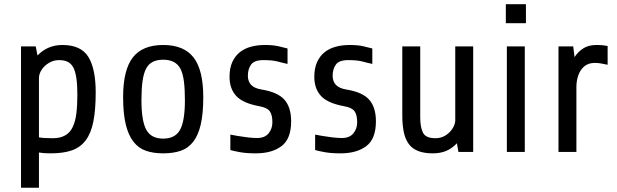

<svg xmlns="http://www.w3.org/2000/svg" viewBox="-20 -720 2925 910"><path d="M164.6 2.9V169.9H79.6V-500H149.4L157.7 -457Q205.6 -506.8 275.4 -506.8Q363.8 -506.8 398.7 -450.4Q433.6 -394 433.6 -282.2Q433.6 -200.2 422.6 -144.5Q411.6 -88.9 386.7 -55.7Q361.8 -22 321.3 -7.6Q280.8 6.8 220.7 6.8Q203.6 6.8 189.7 5.9Q175.8 4.9 164.6 2.9ZM259.8 -435.1Q233.9 -435.1 212.2 -422.1Q190.4 -409.2 177.5 -389.6Q164.6 -370.1 164.6 -350.1V-68.8Q175.8 -66.9 191.7 -65.9Q207.5 -64.9 230.5 -64.9Q299.3 -64.9 324.2 -117.2Q336.9 -143.1 341.8 -181.6Q346.7 -220.2 346.7 -272Q346.7 -364.7 327.1 -400.9Q316.4 -419.9 300 -427.5Q283.7 -435.1 259.8 -435.1Z M943.4 -259.8Q943.4 -181.2 931.4 -129.6Q919.4 -78.1 895.5 -47.9Q871.6 -17.1 835.9 -5.1Q800.3 6.8 753.4 6.8Q707.5 6.8 672.4 -5.1Q637.2 -17.1 612.8 -47.9Q588.9 -78.1 576.2 -129.6Q563.5 -181.2 563.5 -259.8Q563.5 -388.2 609.4 -447.5Q655.3 -506.8 753.4 -506.8Q851.6 -506.8 897.5 -447.5Q943.4 -388.2 943.4 -259.8ZM856.4 -245.1Q856.4 -297.9 851.6 -335Q846.7 -372.1 835 -394.5Q812.5 -437 753.4 -437Q693.8 -437 672.4 -394.5Q660.6 -372.1 655.5 -335Q650.4 -297.9 650.4 -245.1Q650.4 -147 673.3 -105Q696.3 -63 753.4 -63Q810.5 -63 833.5 -105Q856.4 -147 856.4 -245.1Z M1359.9 -145Q1359.9 -62 1314.5 -27.6Q1269 6.8 1191.9 6.8Q1148.9 6.8 1118.9 1.5Q1088.9 -3.9 1071.8 -8.8V-82Q1084 -79.6 1106.4 -75.7Q1128.9 -71.8 1154.1 -68.8Q1179.2 -65.9 1198.7 -65.9Q1235.4 -65.9 1253.2 -88.1Q1271 -110.4 1271 -140.1Q1271 -175.8 1258.5 -192.9Q1246.1 -210 1208 -216.8Q1130.9 -231 1099.4 -265.4Q1067.9 -299.8 1067.9 -356Q1067.9 -397 1080.8 -425.5Q1093.8 -454.1 1116.2 -472.2Q1138.7 -490.2 1169.2 -498.5Q1199.7 -506.8 1235.8 -506.8Q1274.9 -506.8 1301.3 -500.5Q1327.6 -494.1 1342.8 -490.2V-417Q1330.1 -419.9 1317.6 -422.9Q1305.2 -425.8 1293 -429.2Q1269 -435.1 1228 -435.1Q1185.1 -435.1 1169.9 -413.8Q1154.8 -392.6 1154.8 -360.8Q1154.8 -306.2 1218.8 -295.9Q1296.9 -283.2 1328.4 -247.1Q1359.9 -210.9 1359.9 -145Z M1761.7 -145Q1761.7 -62 1716.3 -27.6Q1670.9 6.8 1593.8 6.8Q1550.8 6.8 1520.8 1.5Q1490.7 -3.9 1473.6 -8.8V-82Q1485.8 -79.6 1508.3 -75.7Q1530.8 -71.8 1555.9 -68.8Q1581.1 -65.9 1600.6 -65.9Q1637.2 -65.9 1655 -88.1Q1672.9 -110.4 1672.9 -140.1Q1672.9 -175.8 1660.4 -192.9Q1647.9 -210 1609.9 -216.8Q1532.7 -231 1501.2 -265.4Q1469.7 -299.8 1469.7 -356Q1469.7 -397 1482.7 -425.5Q1495.6 -454.1 1518.1 -472.2Q1540.5 -490.2 1571 -498.5Q1601.6 -506.8 1637.7 -506.8Q1676.8 -506.8 1703.1 -500.5Q1729.5 -494.1 1744.6 -490.2V-417Q1731.9 -419.9 1719.5 -422.9Q1707 -425.8 1694.8 -429.2Q1670.9 -435.1 1629.9 -435.1Q1586.9 -435.1 1571.8 -413.8Q1556.6 -392.6 1556.6 -360.8Q1556.6 -306.2 1620.6 -295.9Q1698.7 -283.2 1730.2 -247.1Q1761.7 -210.9 1761.7 -145Z M2222.7 -500V0H2152.8L2145.5 -41Q2124.5 -18.1 2096.7 -5.6Q2068.8 6.8 2030.8 6.8Q1949.7 6.8 1917.5 -37.6Q1900.9 -60.1 1893.8 -94Q1886.7 -127.9 1886.7 -173.8V-500H1971.7V-164.1Q1971.7 -116.7 1984.9 -90.8Q1998 -64.9 2043.9 -64.9Q2069.8 -64.9 2090.3 -77.4Q2110.8 -89.8 2123.5 -108.9Q2136.2 -127.9 2137.7 -147V-500Z M2472.7 -700.2V-609.9H2377.4V-700.2ZM2467.3 -500V0H2382.3V-500Z M2711.9 -308.1V0H2627V-500H2696.8L2703.1 -449.2Q2719.7 -475.1 2744.9 -491Q2770 -506.8 2807.1 -506.8Q2825.2 -506.8 2838.1 -505.4Q2851.1 -503.9 2859.9 -502V-413.1Q2847.2 -416 2830.6 -418.9Q2814 -421.9 2799.8 -421.9Q2768.6 -421.9 2749.3 -405.5Q2730 -389.2 2720.9 -363Q2711.9 -336.9 2711.9 -308.1Z"/></svg>

Font: Moulpali
Style: Regular
Weight: 400
Designer: Danh Hong
Version: Version 8.002; ttfautohint (v1.8.3)